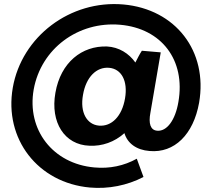

<svg xmlns="http://www.w3.org/2000/svg" viewBox="-20 -733 1043 946"><path d="M421 -15C483 -12 544 -33 593 -77C608 -27 652 6 717 11C839 22 933 -70 961 -227C1005 -481 845 -688 588 -711C326 -734 87 -553 43 -301C-1 -48 167 168 423 191C514 199 606 181 687 139L654 49C591 84 520 99 445 92C241 74 111 -93 146 -292C182 -493 365 -629 572 -611C776 -593 895 -437 859 -231C844 -141 802 -85 755 -89C721 -91 711 -125 721 -177L772 -475L679 -483C667 -465 657 -444 647 -425C615 -470 566 -501 507 -504C384 -508 279 -426 253 -276C227 -130 298 -19 421 -15ZM468 -114C408 -119 373 -179 389 -266C404 -354 456 -404 517 -399C578 -394 611 -335 596 -248C581 -160 530 -109 468 -114Z"/></svg>

Font: Fixel Display
Style: Bold Italic
Weight: 700
Italic angle: -10°
Designer: AlfaBravo + MacPaw
Foundry: Kyrylo Tkachov, Marchela Mozhyna, Serhii Makarenko, Maria Weinstein, Zakhar Kryvoshyya
Version: Version 1.210;Glyphs 3.2 (3217)